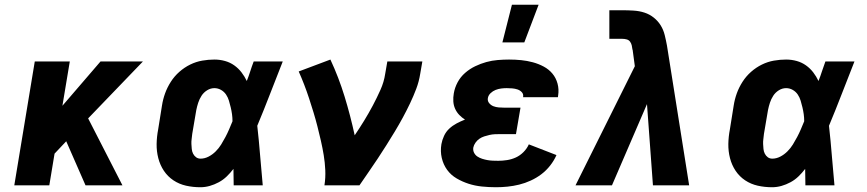

<svg xmlns="http://www.w3.org/2000/svg" viewBox="-20 -778 3640 806"><path d="M339 0 258 -185 209 -133 187 0H40L126 -520H273L242 -334L402 -520H580L350 -281L494 0Z M821 8Q790 8 761 1.5Q732 -5 708 -21Q684 -37 668 -61Q652 -85 644.5 -114Q637 -143 637.5 -173.5Q638 -204 644 -235L660 -335Q664 -361 673 -386Q682 -411 697 -434.5Q712 -458 733 -476.5Q754 -495 778.5 -507Q803 -519 829 -523.5Q855 -528 880 -528Q903 -528 924.5 -522Q946 -516 963.5 -503.5Q981 -491 994 -474Q1007 -457 1016 -438Q1024 -458 1030.5 -478.5Q1037 -499 1045 -520H1167Q1140 -452 1114 -384.5Q1088 -317 1060 -250Q1067 -188 1072 -125Q1077 -62 1083 0H961Q961 -17 960.5 -34Q960 -51 960 -69Q947 -52 932 -37.5Q917 -23 898.5 -13Q880 -3 860.5 2.5Q841 8 821 8ZM822 -112Q839 -112 855.5 -120.5Q872 -129 885.5 -142.5Q899 -156 908.5 -171.5Q918 -187 926.5 -203Q935 -219 942 -235.5Q949 -252 956 -269Q956 -284 954 -298.5Q952 -313 948.5 -327.5Q945 -342 941 -355.5Q937 -369 929 -381Q921 -393 908 -400.5Q895 -408 880 -408Q864 -408 849.5 -399Q835 -390 826 -376Q817 -362 812 -346.5Q807 -331 804 -316L787 -216Q786 -205 784.5 -194.5Q783 -184 783.5 -173.5Q784 -163 785 -152.5Q786 -142 790.5 -133Q795 -124 803 -118Q811 -112 822 -112Z M1342 0Q1347 -32 1345.5 -64Q1344 -96 1339 -126.5Q1334 -157 1327 -187.5Q1320 -218 1312.5 -247.5Q1305 -277 1296 -306.5Q1287 -336 1277.5 -365Q1268 -394 1257 -422.5Q1246 -451 1234 -478L1367 -528Q1402 -453 1426.5 -373Q1451 -293 1469 -210Q1490 -241 1509 -272Q1528 -303 1545 -335Q1562 -367 1577 -400.5Q1592 -434 1597 -468L1606 -520H1753L1744 -468Q1739 -436 1727.5 -405.5Q1716 -375 1701.5 -344.5Q1687 -314 1671 -284.5Q1655 -255 1637.5 -226Q1620 -197 1602 -168.5Q1584 -140 1565.5 -112Q1547 -84 1527.5 -56Q1508 -28 1489 0Z M2062 8Q2032 8 2003 5Q1974 2 1947.5 -6.5Q1921 -15 1897 -29Q1873 -43 1857 -65Q1841 -87 1834.5 -115Q1828 -143 1833 -173Q1836 -190 1844 -207.5Q1852 -225 1866 -238Q1880 -251 1897 -260Q1914 -269 1932 -276Q1919 -284 1908 -295.5Q1897 -307 1890.5 -321.5Q1884 -336 1883 -352.5Q1882 -369 1885 -386Q1889 -410 1901 -432.5Q1913 -455 1932.5 -472Q1952 -489 1975 -500Q1998 -511 2021.5 -517.5Q2045 -524 2069.5 -526Q2094 -528 2117 -528Q2143 -528 2168 -525.5Q2193 -523 2217 -516.5Q2241 -510 2262.5 -498.5Q2284 -487 2299 -469Q2314 -451 2320.5 -427Q2327 -403 2323 -377L2322 -370H2176V-371Q2178 -383 2170.5 -391Q2163 -399 2152.5 -402.5Q2142 -406 2130.5 -407Q2119 -408 2107 -408Q2096 -408 2084 -406.5Q2072 -405 2060.5 -400.5Q2049 -396 2039.5 -387Q2030 -378 2028 -366Q2026 -354 2033.5 -345Q2041 -336 2051.5 -332Q2062 -328 2074 -327Q2086 -326 2098 -326H2165L2146 -215H2079Q2068 -215 2057 -214.5Q2046 -214 2035 -211.5Q2024 -209 2013 -205.5Q2002 -202 1992.5 -195.5Q1983 -189 1976 -179Q1969 -169 1967 -159Q1965 -147 1970 -137Q1975 -127 1984 -121Q1993 -115 2004 -111.5Q2015 -108 2026 -106Q2037 -104 2048.5 -103.5Q2060 -103 2072 -103Q2090 -103 2109 -106Q2128 -109 2145.5 -117Q2163 -125 2177.5 -139.5Q2192 -154 2200 -172L2316 -127Q2306 -104 2289.5 -83Q2273 -62 2252.5 -46.5Q2232 -31 2208 -20Q2184 -9 2159.5 -3Q2135 3 2110.5 5.5Q2086 8 2062 8ZM2089 -600 2129 -758H2241L2181 -600Z M2396 0 2645 -500 2636 -567V-569Q2635 -569 2635 -569Q2635 -569 2635 -570Q2634 -579 2632 -587.5Q2630 -596 2625 -603Q2620 -610 2611 -612.5Q2602 -615 2593 -615H2538V-735H2592Q2616 -735 2640 -733.5Q2664 -732 2685.5 -725Q2707 -718 2724.5 -704Q2742 -690 2753.5 -671.5Q2765 -653 2770.5 -630.5Q2776 -608 2780 -586L2873 0H2721L2696 -341L2549 0Z M3221 8Q3190 8 3161 1.5Q3132 -5 3108 -21Q3084 -37 3068 -61Q3052 -85 3044.5 -114Q3037 -143 3037.5 -173.5Q3038 -204 3044 -235L3060 -335Q3064 -361 3073 -386Q3082 -411 3097 -434.5Q3112 -458 3133 -476.5Q3154 -495 3178.5 -507Q3203 -519 3229 -523.5Q3255 -528 3280 -528Q3303 -528 3324.5 -522Q3346 -516 3363.5 -503.5Q3381 -491 3394 -474Q3407 -457 3416 -438Q3424 -458 3430.5 -478.5Q3437 -499 3445 -520H3567Q3540 -452 3514 -384.5Q3488 -317 3460 -250Q3467 -188 3472 -125Q3477 -62 3483 0H3361Q3361 -17 3360.5 -34Q3360 -51 3360 -69Q3347 -52 3332 -37.5Q3317 -23 3298.5 -13Q3280 -3 3260.5 2.5Q3241 8 3221 8ZM3222 -112Q3239 -112 3255.5 -120.5Q3272 -129 3285.5 -142.5Q3299 -156 3308.5 -171.5Q3318 -187 3326.5 -203Q3335 -219 3342 -235.5Q3349 -252 3356 -269Q3356 -284 3354 -298.5Q3352 -313 3348.5 -327.5Q3345 -342 3341 -355.5Q3337 -369 3329 -381Q3321 -393 3308 -400.5Q3295 -408 3280 -408Q3264 -408 3249.5 -399Q3235 -390 3226 -376Q3217 -362 3212 -346.5Q3207 -331 3204 -316L3187 -216Q3186 -205 3184.5 -194.5Q3183 -184 3183.5 -173.5Q3184 -163 3185 -152.5Q3186 -142 3190.5 -133Q3195 -124 3203 -118Q3211 -112 3222 -112Z"/></svg>

Font: Iosevka Aile Heavy
Style: Italic
Weight: 900
Italic angle: -9°
Designer: Belleve Invis
Foundry: Belleve Invis
Version: Version 31.1.0; ttfautohint (v1.8.4)